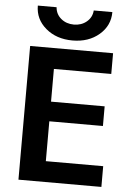

<svg xmlns="http://www.w3.org/2000/svg" viewBox="-62 -999 725 1045"><g transform="rotate(5 300.5 -476.5)"><path d="M79.1 0V-730.5H532.2V-617.2H218.8V-438.5H511.7V-331.1H218.8V-113.3H532.2V0ZM101.6 -953.1H204.1Q207 -915 235.8 -891.1Q264.6 -867.2 305.7 -867.2Q346.7 -867.2 375.5 -891.1Q404.3 -915 407.2 -953.1H508.8Q508.8 -878.9 451.2 -829.6Q393.6 -780.3 305.7 -780.3Q217.8 -780.3 159.7 -829.6Q101.6 -878.9 101.6 -953.1Z"/></g></svg>

Font: GenEi M Gothic v2 Bold
Style: Regular
Weight: 700
Version: Version 2.0